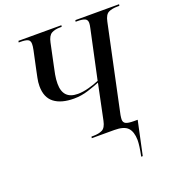

<svg xmlns="http://www.w3.org/2000/svg" viewBox="-161 -840 1071 1176"><g transform="rotate(-20 374.5 -252.0)"><path d="M557 210Q571 142 571 106Q570 52 545.5 26Q521 0 458 0H311L313 -10H325Q360 -10 383 -21Q406 -32 415 -76L463 -307Q434 -295 387.5 -280Q341 -265 293 -265Q210 -265 164.5 -300Q119 -335 119 -409Q119 -435 125 -462.5Q131 -490 135 -511L160 -628Q163 -641 164 -651.5Q165 -662 165 -668Q165 -690 150 -697Q135 -704 102 -704H91L93 -714H373L371 -704H360Q327 -704 305 -692Q283 -680 274 -637L243 -490Q239 -473 233.5 -443.5Q228 -414 228 -385Q228 -284 325 -284Q357 -284 396.5 -294.5Q436 -305 465 -318L533 -635Q538 -657 538 -669Q538 -690 522 -697Q506 -704 474 -704H462L464 -714H749L747 -704H734Q699 -704 676.5 -693Q654 -682 645 -639L525 -73Q522 -54 522 -45Q522 -25 537.5 -17.5Q553 -10 589 -10H614L567 210Z"/></g></svg>

Font: Noto Serif Display SemiCondensed Medium
Style: Italic
Weight: 500
Width: 4
Italic angle: -12°
Designer: Monotype Design Team
Foundry: Monotype Imaging Inc.
Version: Version 2.009